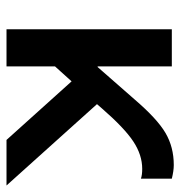

<svg xmlns="http://www.w3.org/2000/svg" viewBox="-2 -552 554 590"><g transform="rotate(90 275.0 -257.0)"><path d="M230 -200 184 -149V0H70V-508H184V-280H186L285 -393Q345 -463 388.5 -488.5Q432 -514 487 -514Q505 -514 529 -508V-413Q518 -417 499 -417Q456 -417 414.5 -389.5Q373 -362 313 -293L300 -278L550 0H410Z"/></g></svg>

Font: CST
Style: Medium
Weight: 500
Version: Version 1.00